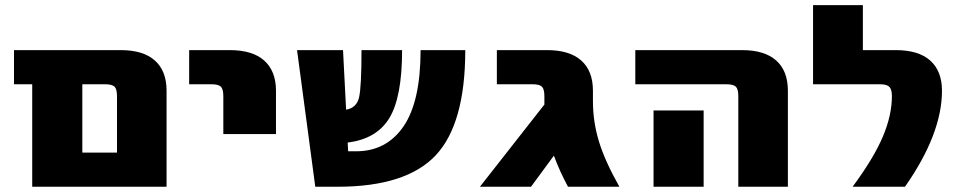

<svg xmlns="http://www.w3.org/2000/svg" viewBox="-20 -710 3634 730"><path d="M33.2 -389.6V-519.5H438.5Q524.4 -519.5 568.8 -480Q613.3 -440.4 613.3 -365.2V0H102.5V-389.6ZM293 -129.9H424.8V-344.7Q424.8 -371.1 415.5 -380.4Q406.2 -389.6 379.9 -389.6H293Z M699.2 -389.6V-519.5H853.5Q940.4 -519.5 984.9 -479.5Q1029.3 -439.5 1029.3 -365.2V-200.2H829.1V-344.7Q829.1 -371.1 819.8 -380.4Q810.5 -389.6 784.2 -389.6Z M1109.4 -519.5H1284.2L1295.9 -293Q1335.9 -299.8 1345.2 -339.8Q1354.5 -379.9 1354.5 -519.5H1508.8Q1508.8 -340.8 1460.4 -261.2Q1412.1 -181.6 1301.8 -168L1303.7 -134.8H1334Q1449.2 -134.8 1514.2 -229.5Q1579.1 -324.2 1579.1 -519.5H1749Q1749 -239.3 1636.7 -119.6Q1524.4 0 1263.7 0H1178.7Z M1804.7 0 2049.8 -312.5V-344.7Q2049.8 -371.1 2040.5 -380.4Q2031.2 -389.6 2004.9 -389.6H1869.1V-519.5H2059.6Q2145.5 -519.5 2189.9 -480Q2234.4 -440.4 2234.4 -365.2V-325.2Q2234.4 -247.1 2257.3 -171.9Q2280.3 -96.7 2335 0H2139.6Q2108.4 -57.6 2085.9 -118.2L1999 0Z M2395.5 -389.6V-519.5H2800.8Q2886.7 -519.5 2931.2 -480Q2975.6 -440.4 2975.6 -365.2V0H2787.1V-344.7Q2787.1 -371.1 2777.8 -380.4Q2768.6 -389.6 2742.2 -389.6ZM2464.8 0V-290H2655.3V0Z M3071.3 -389.6V-690.4H3260.7V-519.5H3385.7Q3472.7 -519.5 3517.1 -479.5Q3561.5 -439.5 3561.5 -365.2Q3561.5 -201.2 3420.9 0H3221.7Q3301.8 -108.4 3336.4 -189.9Q3371.1 -271.5 3371.1 -344.7Q3371.1 -370.1 3361.3 -379.9Q3351.6 -389.6 3326.2 -389.6Z"/></svg>

Font: GenEi M Gothic v2 Black
Style: Regular
Weight: 900
Version: Version 2.0